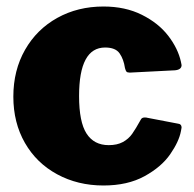

<svg xmlns="http://www.w3.org/2000/svg" viewBox="-20 -560 596 590"><path d="M536 -370Q538 -362 538 -360Q538 -346 518 -344L381 -337H378Q371 -337 368.5 -340Q366 -343 364 -351Q360 -378 347.5 -396Q335 -414 303 -414Q223 -414 223 -265Q223 -185 246 -149.5Q269 -114 314 -114Q340 -114 357.5 -123.5Q375 -133 386 -148.5Q397 -164 413 -193Q416 -199 425 -199Q430 -199 433 -198L527 -180Q538 -179 538 -168Q538 -167 536 -157Q530 -125 503 -86Q476 -47 424 -18.5Q372 10 298 10Q219 10 155.5 -24.5Q92 -59 56.5 -121Q21 -183 21 -263Q21 -344 57 -407Q93 -470 156 -505Q219 -540 298 -540Q365 -540 416 -514.5Q467 -489 497 -450Q527 -411 536 -370Z"/></svg>

Font: Libre Franklin Black
Style: Regular
Weight: 900
Designer: Pablo Impallari, Rodrigo Fuenzalida
Foundry: Impallari Type
Version: Version 1.002; ttfautohint (v1.5)